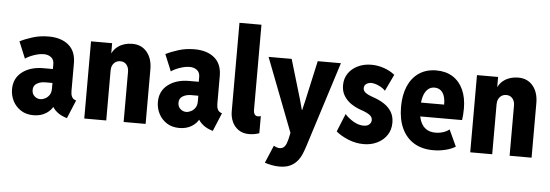

<svg xmlns="http://www.w3.org/2000/svg" viewBox="-57 -933 3800 1326"><g transform="rotate(5 1843.5 -269.5)"><path d="M191.4 7.8Q140.6 7.8 104.2 -15.6Q67.9 -39.1 48.3 -76.9Q28.8 -114.7 28.8 -158.7Q28.8 -234.4 85.4 -278.1Q142.1 -321.8 232.9 -321.8H318.8V-225.6H253.4Q220.2 -225.6 195.6 -210.9Q170.9 -196.3 170.9 -166Q170.9 -138.7 188.7 -122.8Q206.5 -106.9 229 -106.9Q244.6 -106.9 262 -115.5Q279.3 -124 291.3 -141.4Q303.2 -158.7 303.2 -186.5V-253.4L297.9 -274.9V-356.4Q297.9 -386.7 277.6 -402.6Q257.3 -418.5 227.1 -418.5Q196.3 -418.5 159.9 -406Q123.5 -393.6 99.1 -376.5L51.3 -492.2Q85.9 -510.3 137.7 -526.6Q189.5 -543 249 -543Q336.9 -543 387.9 -500.2Q439 -457.5 439 -374V-180.7Q439 -158.7 446 -143.6Q453.1 -128.4 466.3 -123L476.6 -119.1L423.8 7.8L406.7 2Q369.1 -11.2 343.5 -36.4Q317.9 -61.5 313 -87.4L349.1 -60.5H283.2L329.1 -73.7Q316.4 -40 279.5 -16.1Q242.7 7.8 191.4 7.8Z M543.5 0V-535.2H689.9V-466.3H712.4L682.1 -438Q691.9 -485.8 732.4 -514.4Q772.9 -543 829.6 -543Q893.6 -543 931.2 -497.8Q968.8 -452.6 968.8 -378.4V0H816.4V-348.1Q816.4 -377.9 800.5 -397Q784.7 -416 758.3 -416Q739.3 -416 725.3 -407.2Q711.4 -398.4 703.6 -382.8Q695.8 -367.2 695.8 -347.2V0Z M1202.6 7.8Q1151.9 7.8 1115.5 -15.6Q1079.1 -39.1 1059.6 -76.9Q1040 -114.7 1040 -158.7Q1040 -234.4 1096.7 -278.1Q1153.3 -321.8 1244.1 -321.8H1330.1V-225.6H1264.6Q1231.4 -225.6 1206.8 -210.9Q1182.1 -196.3 1182.1 -166Q1182.1 -138.7 1200 -122.8Q1217.8 -106.9 1240.2 -106.9Q1255.9 -106.9 1273.2 -115.5Q1290.5 -124 1302.5 -141.4Q1314.5 -158.7 1314.5 -186.5V-253.4L1309.1 -274.9V-356.4Q1309.1 -386.7 1288.8 -402.6Q1268.6 -418.5 1238.3 -418.5Q1207.5 -418.5 1171.1 -406Q1134.8 -393.6 1110.4 -376.5L1062.5 -492.2Q1097.2 -510.3 1148.9 -526.6Q1200.7 -543 1260.3 -543Q1348.1 -543 1399.2 -500.2Q1450.2 -457.5 1450.2 -374V-180.7Q1450.2 -158.7 1457.3 -143.6Q1464.4 -128.4 1477.5 -123L1487.8 -119.1L1435.1 7.8L1418 2Q1380.4 -11.2 1354.7 -36.4Q1329.1 -61.5 1324.2 -87.4L1360.4 -60.5H1294.4L1340.3 -73.7Q1327.6 -40 1290.8 -16.1Q1253.9 7.8 1202.6 7.8Z M1686 7.8Q1643.1 7.8 1613.5 -12.5Q1584 -32.7 1568.8 -65.9Q1553.7 -99.1 1553.7 -138.7V-752H1706.1V-161.6Q1706.1 -149.4 1709.2 -140.1Q1712.4 -130.9 1719.2 -125.2Q1726.1 -119.6 1736.3 -119.6Q1748.5 -119.6 1756.8 -123.5V-4.4Q1742.2 1 1723.6 4.4Q1705.1 7.8 1686 7.8Z M1913.6 212.9Q1888.2 212.9 1860.4 207.5Q1832.5 202.1 1812.5 195.3L1864.3 72.8Q1872.6 78.1 1883.8 82Q1895 85.9 1904.3 85.9Q1923.8 85.9 1935.1 75Q1946.3 64 1951.7 49.1Q1957 34.2 1960 22.5L1979 -62L1988.3 20.5L1774.4 -535.2H1934.6L2017.1 -257.3L2035.2 -189.9H2037.6L2053.7 -257.3L2115.2 -535.2H2275.9L2087.9 56.6Q2080.1 81.1 2069.1 108.4Q2058.1 135.7 2039.3 159.4Q2020.5 183.1 1990.2 198Q1960 212.9 1913.6 212.9Z M2480.5 7.8Q2426.8 7.8 2374.8 -12.9Q2322.8 -33.7 2288.1 -63.5L2338.9 -188Q2365.7 -158.7 2400.6 -138.9Q2435.5 -119.1 2469.2 -119.1Q2495.1 -119.1 2508.8 -132.1Q2522.5 -145 2522.5 -162.6Q2522.5 -183.1 2503.2 -197.5Q2483.9 -211.9 2442.9 -225.6Q2404.3 -238.8 2373 -260Q2341.8 -281.2 2322.8 -312.3Q2303.7 -343.3 2303.7 -384.8Q2303.7 -433.1 2328.4 -468.5Q2353 -503.9 2394.8 -523.4Q2436.5 -543 2487.3 -543Q2531.7 -543 2574.7 -528.1Q2617.7 -513.2 2649.9 -487.3L2595.2 -372.1Q2577.6 -391.1 2548.6 -404.3Q2519.5 -417.5 2496.6 -417.5Q2478 -417.5 2462.9 -407.2Q2447.8 -397 2447.8 -377.4Q2447.8 -360.4 2463.4 -347.2Q2479 -334 2524.9 -318.4Q2564.5 -304.7 2596.7 -283.2Q2628.9 -261.7 2647.5 -230.5Q2666 -199.2 2666 -156.2Q2666 -106.9 2641.1 -70.1Q2616.2 -33.2 2574.2 -12.7Q2532.2 7.8 2480.5 7.8Z M2962.4 7.8Q2884.8 7.8 2829.6 -25.6Q2774.4 -59.1 2745.1 -121.6Q2715.8 -184.1 2715.8 -271.5Q2715.8 -354 2741.9 -414.8Q2768.1 -475.6 2817.9 -509.3Q2867.7 -543 2938 -543Q3003.9 -543 3051.3 -513.2Q3098.6 -483.4 3124 -428.2Q3149.4 -373 3149.4 -296.4Q3149.4 -273.4 3147.7 -251.5Q3146 -229.5 3143.6 -216.8H2836.4V-312.5H3011.2Q3011.2 -368.2 2991 -396Q2970.7 -423.8 2935.5 -423.8Q2906.7 -423.8 2887.2 -405Q2867.7 -386.2 2858.2 -352.8Q2848.6 -319.3 2848.6 -274.9Q2848.6 -223.6 2861.8 -187.7Q2875 -151.9 2901.4 -133.1Q2927.7 -114.3 2967.8 -114.3Q2997.1 -114.3 3023.4 -123.3Q3049.8 -132.3 3063.5 -145.5L3116.7 -30.3Q3089.4 -12.7 3047.6 -2.4Q3005.9 7.8 2962.4 7.8Z M3219.2 0V-535.2H3365.7V-466.3H3388.2L3357.9 -438Q3367.7 -485.8 3408.2 -514.4Q3448.7 -543 3505.4 -543Q3569.3 -543 3606.9 -497.8Q3644.5 -452.6 3644.5 -378.4V0H3492.2V-348.1Q3492.2 -377.9 3476.3 -397Q3460.4 -416 3434.1 -416Q3415 -416 3401.1 -407.2Q3387.2 -398.4 3379.4 -382.8Q3371.6 -367.2 3371.6 -347.2V0Z"/></g></svg>

Font: Reddit Sans Condensed ExtraBold
Style: Regular
Weight: 800
Designer: Stephen Hutchings
Foundry: Reddit
Version: Version 1.014